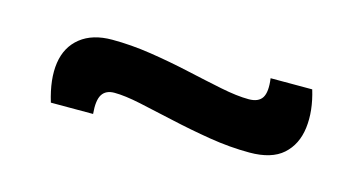

<svg xmlns="http://www.w3.org/2000/svg" viewBox="-32 -456 574 303"><g transform="rotate(15 254.5 -304.5)"><path d="M381 -246Q349 -246 315.5 -251.5Q282 -257 251 -264Q220 -271 194 -276.5Q168 -282 151 -282Q137 -282 131 -272.5Q125 -263 127 -241H58Q47 -277 51 -304Q55 -331 74.5 -346.5Q94 -362 126 -362Q157 -362 189.5 -357Q222 -352 253.5 -345Q285 -338 312 -332.5Q339 -327 358 -327Q374 -327 380 -336.5Q386 -346 383 -368H451Q461 -335 457.5 -307Q454 -279 435.5 -262.5Q417 -246 381 -246Z"/></g></svg>

Font: Bricolage Grotesque 16pt
Style: Regular
Weight: 400
Version: Version 1.001;gftools[0.9.33.dev8+g029e19f]